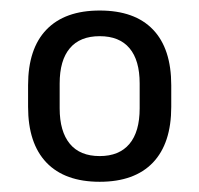

<svg xmlns="http://www.w3.org/2000/svg" viewBox="-20 -667 386 372"><path d="M173.2 -314.8Q105.6 -314.8 70 -352Q34.4 -389.2 34.4 -460V-501.9Q34.4 -572.7 70 -609.6Q105.6 -646.6 173.2 -646.6Q241.1 -646.6 276.5 -609.6Q311.8 -572.7 311.8 -501.9V-460Q311.8 -389.2 276.3 -352Q240.7 -314.8 173.2 -314.8ZM173.2 -364.6Q211 -364.6 230.8 -388.2Q250.6 -411.8 250.6 -457.1V-505.2Q250.6 -550.2 231 -573.5Q211.4 -596.9 173.2 -596.9Q134.9 -596.9 115.3 -573.5Q95.6 -550.2 95.6 -505.2V-457.1Q95.6 -412.3 115.3 -388.4Q134.9 -364.6 173.2 -364.6Z"/></svg>

Font: Anek Kannada Medium
Style: Regular
Weight: 500
Designer: Vaishnavi Murthy, Maithili Shingre (Kannada) & Yesha Goshar (Latin)
Foundry: Ek Type
Version: Version 1.003